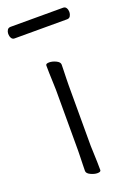

<svg xmlns="http://www.w3.org/2000/svg" viewBox="-135 -723 534 783"><g transform="rotate(-20 131.5 -332.0)"><path d="M17 -623Q8 -623 3.5 -631Q-1 -639 -1 -649Q-1 -658 3.5 -665.5Q8 -673 18 -673H246Q255 -673 259.5 -665.5Q264 -658 264 -648Q264 -639 259.5 -631Q255 -623 245 -623ZM104 -368Q104 -378 103 -399Q102 -420 101.5 -442Q101 -464 101 -475Q101 -483 116 -483Q130 -483 145.5 -475.5Q161 -468 161 -457Q161 -449 160.5 -432.5Q160 -416 159.5 -398Q159 -380 159 -368V-105Q159 -99 160 -78Q161 -57 161.5 -34Q162 -11 162 1Q162 9 147 9Q134 9 118 1.5Q102 -6 102 -17Q102 -25 102.5 -43.5Q103 -62 103.5 -80Q104 -98 104 -105Z"/></g></svg>

Font: Moon Stars Kai T HW Light
Style: Regular
Weight: 300
Designer: GuiWonder
Version: Version 1.101